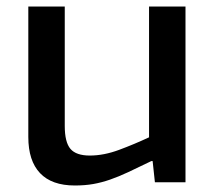

<svg xmlns="http://www.w3.org/2000/svg" viewBox="-20 -560 661 590"><path d="M210 10Q139 10 103 -28Q67 -66 67 -139V-540H179V-173Q179 -123 196.5 -102.5Q214 -82 256 -82Q299 -82 346 -99.5Q393 -117 438 -138V-540H550V0H456L449 -65H445Q404 -45 374 -31Q344 -17 318 -8Q292 1 266.5 5.5Q241 10 210 10Z"/></svg>

Font: Encode Sans Normal
Style: Medium
Weight: 500
Designer: Pablo Impallari, Andres Torresi
Foundry: Pablo Impallari, Andres Torresi
Version: Version 1.000; ttfautohint (v1.00) -l 8 -r 50 -G 200 -x 14 -